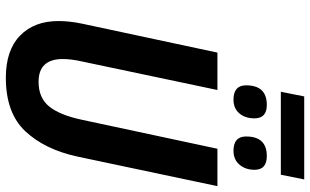

<svg xmlns="http://www.w3.org/2000/svg" viewBox="-222 -829 1061 657"><g transform="rotate(90 308.5 -500.5)"><path d="M578 -931 594 -1011H310L294 -931ZM561 -841Q561 -883 514 -883Q447 -883 447 -812Q447 -769 496 -769Q526 -769 543.5 -789.5Q561 -810 561 -841ZM385 -841Q385 -883 339 -883Q272 -883 272 -812Q272 -769 321 -769Q351 -769 368 -789Q385 -809 385 -841ZM516 -236 617 -714H489L390 -251Q374 -175 344.5 -138.5Q315 -102 260 -102Q182 -102 182 -185Q182 -214 190 -249L288 -714H160L61 -251Q52 -208 52 -170Q52 -87 102 -38.5Q152 10 246 10Q367 10 429.5 -57Q492 -124 516 -236Z"/></g></svg>

Font: Noto Sans UI SemiCondensed
Style: Bold Italic
Weight: 700
Width: 4
Designer: Monotype Design Team
Foundry: Monotype Imaging Inc.
Version: 1.001